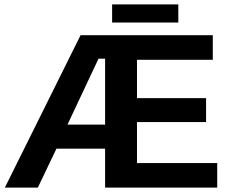

<svg xmlns="http://www.w3.org/2000/svg" viewBox="-20 -847 1040 867"><path d="M234.9 -175.8 150.9 0H2L343.8 -688H940.9V-577.1H598.6V-403.8H910.6V-295.9H598.6V-110.8H960.9V0H454.6V-175.8ZM284.7 -284.2H454.6V-582H424.8ZM486.3 -827.1H785.2V-745.1H486.3Z"/></svg>

Font: Arimo
Style: Bold
Weight: 700
Designer: Steve Matteson
Foundry: Monotype Imaging Inc.
Version: Version 1.33